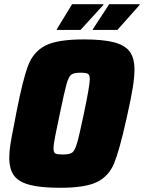

<svg xmlns="http://www.w3.org/2000/svg" viewBox="-20 -883 683 911"><path d="M24 -135Q24 -164 29.5 -199Q35 -234 49 -303L58 -351Q89 -509 114 -573.5Q139 -638 196 -667Q253 -696 377 -696Q470 -696 522 -682Q574 -668 596 -637.5Q618 -607 618 -553Q618 -516 609.5 -464.5Q601 -413 584 -337L579 -315Q546 -167 521 -107Q496 -47 440.5 -19.5Q385 8 266 8Q173 8 120.5 -6Q68 -20 46 -50.5Q24 -81 24 -135ZM378 -344Q406 -477 406 -507Q406 -528 397 -533Q388 -538 362 -538Q331 -538 318.5 -529Q306 -520 296 -485Q286 -450 264 -344Q251 -283 242.5 -240Q234 -197 234 -179Q234 -159 243 -154.5Q252 -150 279 -150Q310 -150 322.5 -159Q335 -168 345.5 -203.5Q356 -239 378 -344ZM249 -741 250 -745 322 -863H471L470 -859L362 -741ZM420 -741 421 -745 498 -863H643L642 -859L537 -741Z"/></svg>

Font: Saira Semi Condensed Black
Style: Italic
Weight: 900
Width: 4
Italic angle: -12°
Designer: Hector Gatti with collaboration of the Omnibus-Type team
Foundry: Omnibus-Type
Version: Version 1.001; ttfautohint (v1.8)